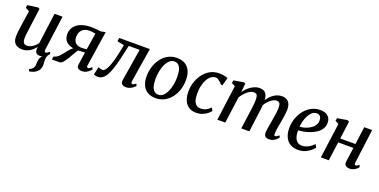

<svg xmlns="http://www.w3.org/2000/svg" viewBox="-19 -1393 4854 2461"><g transform="rotate(20 2407.5 -162.0)"><path d="M367.5 243.5 359.5 214.5Q382 205 395.2 194.2Q408.5 183.5 416 166.5Q425 148.5 424.5 123.8Q424 99 427.5 73.5Q430.5 44.5 446.5 24.5Q462.5 4.5 473.5 -10.5L538.5 -49Q521 -28.5 515 -6.8Q509 15 509.5 42Q509.5 55 511.2 70.8Q513 86.5 513 101Q513 133 501.5 159.8Q490 186.5 463 207Q444.5 221 421.8 230Q399 239 367.5 243.5ZM187 10Q153.5 10 124.5 -2Q95.5 -14 77.2 -42Q59 -70 58.5 -119.5Q58.5 -136.5 60 -157.5Q61.5 -178.5 64.2 -201.8Q67 -225 70.2 -248.5Q73.5 -272 77 -294L105 -479.5L51 -509L57.5 -547L199.5 -566L221 -555L186 -290Q184 -268.5 181 -247.8Q178 -227 175.2 -207.5Q172.5 -188 171 -170Q169.5 -152 169.5 -136.5Q169.5 -105 177 -87.5Q184.5 -70 198.5 -63Q212.5 -56 232.5 -56Q257.5 -56 282.8 -68.5Q308 -81 330 -100.5Q352 -120 368 -141L424 -562H533L469.5 -92Q467 -73 471.8 -64.2Q476.5 -55.5 485 -55.5Q494.5 -55.5 505.8 -62Q517 -68.5 535 -84.5L548 -57.5Q543.5 -50 527.2 -33.8Q511 -17.5 485.5 -4Q460 9.5 428 9.5Q395.5 9.5 379.8 -7Q364 -23.5 364.5 -51Q364.5 -53 364.5 -57Q364.5 -61 365 -66Q365.5 -71 366.2 -76.5Q367 -82 367.5 -86.5L366 -87.5Q351.5 -69.5 333.5 -52.2Q315.5 -35 293.2 -21Q271 -7 244.5 1.5Q218 10 187 10Z M1112.5 -85 1125.5 -57.5Q1121.5 -50.5 1104.5 -34.2Q1087.5 -18 1061.2 -4.2Q1035 9.5 1001.5 9.5Q969 9.5 950.8 -6Q932.5 -21.5 934 -48L960.5 -229Q949 -228 932 -227.2Q915 -226.5 898.2 -225.5Q881.5 -224.5 869.5 -223.5Q857.5 -210 845 -189.2Q832.5 -168.5 818.8 -143.5Q805 -118.5 788.5 -92Q766 -54.5 742.8 -27.2Q719.5 0 696 0H591.5L597.5 -40.5L617.5 -48.5Q639.5 -55.5 659.5 -73.5Q679.5 -91.5 698.5 -115.2Q717.5 -139 736.5 -163.5Q755.5 -188 775.8 -208.2Q796 -228.5 818 -239.5L836.5 -225.5Q786 -228.5 752.8 -241.5Q719.5 -254.5 700.5 -274.8Q681.5 -295 673.5 -320.2Q665.5 -345.5 665.5 -373.5Q665.5 -430.5 696.5 -473Q727.5 -515.5 785 -539Q842.5 -562.5 921 -562.5Q936 -562.5 959.5 -561.2Q983 -560 1009.5 -558Q1036 -556 1059 -552.5L1120.5 -565.5L1046.5 -78.5Q1044.5 -66 1051.2 -60.8Q1058 -55.5 1063.5 -55.5Q1073 -55.5 1085 -62.8Q1097 -70 1112.5 -85ZM967 -276 1003 -502Q996.5 -503 981.8 -505.8Q967 -508.5 950.2 -510.2Q933.5 -512 920.5 -512Q884 -512 853.2 -498.2Q822.5 -484.5 804 -454.2Q785.5 -424 785.5 -374Q785.5 -328 813.8 -299.2Q842 -270.5 896.5 -270.5Q907 -270.5 921.5 -271.5Q936 -272.5 948.8 -273.8Q961.5 -275 967 -276Z M1652 -91Q1649 -70.5 1654.8 -63Q1660.5 -55.5 1667.5 -55.5Q1676 -55.5 1687.5 -61Q1699 -66.5 1715 -79.5L1728 -52.5Q1721.5 -43 1703.2 -28Q1685 -13 1659.2 -1.5Q1633.5 10 1604.5 10Q1569.5 10 1549.5 -7.5Q1529.5 -25 1535.5 -62L1606.5 -500.5H1458.5Q1436.5 -393 1416.2 -310.5Q1396 -228 1375.8 -168.2Q1355.5 -108.5 1333.5 -70Q1312.5 -33 1284 -12.5Q1255.5 8 1218.5 8Q1203 8 1185 3.5Q1167 -1 1163.5 -4L1188 -112Q1191.5 -110 1201.2 -106.2Q1211 -102.5 1223.5 -99.2Q1236 -96 1247.5 -96Q1263 -96 1276.8 -110.8Q1290.5 -125.5 1303.5 -150.2Q1316.5 -175 1328 -206.8Q1339.5 -238.5 1349 -272.5Q1361 -316.5 1370.5 -359.8Q1380 -403 1386.5 -437.2Q1393 -471.5 1395.5 -488.5L1301.5 -507L1309 -554.5H1726.5Z M2095 -567.5Q2160 -567.5 2205 -541Q2250 -514.5 2273.8 -463.8Q2297.5 -413 2297.5 -340Q2298 -271.5 2277.8 -208.2Q2257.5 -145 2219.5 -95.5Q2181.5 -46 2128 -17.2Q2074.5 11.5 2008.5 11.5Q1944.5 11.5 1899.2 -14.5Q1854 -40.5 1830.2 -90.8Q1806.5 -141 1806 -213Q1806 -282.5 1826 -346.2Q1846 -410 1884 -460Q1922 -510 1975.2 -538.8Q2028.5 -567.5 2095 -567.5ZM2078.5 -513.5Q2046.5 -513.5 2021.8 -495.2Q1997 -477 1978.8 -446.5Q1960.5 -416 1948.5 -377.8Q1936.5 -339.5 1930.8 -298.5Q1925 -257.5 1925 -219.5Q1925.5 -157.5 1937.5 -118.2Q1949.5 -79 1972.5 -60.5Q1995.5 -42 2027 -42Q2058 -42 2082.5 -60Q2107 -78 2125.2 -108.8Q2143.5 -139.5 2155.2 -177.8Q2167 -216 2173 -256.8Q2179 -297.5 2178.5 -336Q2178.5 -398 2166.8 -437Q2155 -476 2133 -494.8Q2111 -513.5 2078.5 -513.5Z M2557.5 10Q2473.5 10 2425 -48.5Q2376.5 -107 2376 -213.5Q2375.5 -272.5 2394.2 -334.5Q2413 -396.5 2450.2 -449.2Q2487.5 -502 2543.5 -534.5Q2599.5 -567 2673.5 -567Q2701.5 -567 2734 -561.5Q2766.5 -556 2788.5 -545.5L2759 -435.5L2738 -440Q2725.5 -453.5 2710 -467.8Q2694.5 -482 2678.8 -492Q2663 -502 2649 -502Q2615.5 -502 2586.5 -481.8Q2557.5 -461.5 2536 -424Q2514.5 -386.5 2502.5 -335.2Q2490.5 -284 2491.5 -222Q2492 -167 2504.2 -131.2Q2516.5 -95.5 2539.5 -78.2Q2562.5 -61 2595.5 -61Q2626 -61 2649.2 -69Q2672.5 -77 2692 -91Q2711.5 -105 2730 -122.5L2751.5 -83Q2739 -66 2712.8 -44Q2686.5 -22 2647.8 -6Q2609 10 2557.5 10Z M3027 -556.5 3015.5 -438.5Q3034 -464.5 3057.5 -488Q3081 -511.5 3108 -529.2Q3135 -547 3163.8 -557Q3192.5 -567 3222 -567Q3258.5 -567 3282.8 -553Q3307 -539 3319.8 -508.2Q3332.5 -477.5 3333.5 -427.5Q3333.5 -422 3333.5 -415.8Q3333.5 -409.5 3333 -403.2Q3332.5 -397 3332 -390L3315 -412.5Q3332.5 -446 3355.5 -474.2Q3378.5 -502.5 3406 -523.5Q3433.5 -544.5 3464.5 -555.8Q3495.5 -567 3528.5 -567Q3581 -567 3614.5 -534Q3648 -501 3648 -421.5Q3648 -402 3644 -371.5Q3640 -341 3634.8 -308Q3629.5 -275 3624 -247Q3619.5 -221.5 3614.5 -193Q3609.5 -164.5 3605.8 -136.8Q3602 -109 3601 -87Q3600.5 -70 3604.2 -62.8Q3608 -55.5 3615.5 -55.5Q3626 -55.5 3637.2 -62Q3648.5 -68.5 3666.5 -84L3679 -57.5Q3674 -50.5 3657.8 -34.2Q3641.5 -18 3615.8 -4Q3590 10 3556 10Q3528.5 10 3513 1.2Q3497.5 -7.5 3491.8 -22.8Q3486 -38 3486 -57Q3486.5 -77 3490.8 -104.8Q3495 -132.5 3500.5 -163Q3506 -193.5 3510.5 -222Q3515 -249 3520.5 -282.2Q3526 -315.5 3530.2 -349Q3534.5 -382.5 3534 -412Q3534 -458 3520.8 -474Q3507.5 -490 3480 -490Q3459.5 -490 3436.5 -478.5Q3413.5 -467 3390.8 -446.2Q3368 -425.5 3348 -398.2Q3328 -371 3314 -338.5L3333.5 -403Q3333 -379.5 3330.2 -352.2Q3327.5 -325 3324.2 -297.8Q3321 -270.5 3317.5 -246.5L3285.5 0H3175L3205.5 -220Q3209.5 -248 3214.2 -281.5Q3219 -315 3222 -348.5Q3225 -382 3225 -410.5Q3224 -459 3211.2 -474.8Q3198.5 -490.5 3166.5 -490.5Q3148.5 -490.5 3127 -480.5Q3105.5 -470.5 3083.8 -452.5Q3062 -434.5 3042 -411Q3022 -387.5 3006 -361.5L2957 0H2848.5L2913 -480.5L2863 -506L2870.5 -544L3005.5 -567Z M4162 -97.5Q4148.5 -77 4118.8 -51.8Q4089 -26.5 4046.2 -8Q4003.5 10.5 3950 10.5Q3895.5 10.5 3857 -8.5Q3818.5 -27.5 3795 -59.5Q3771.5 -91.5 3761 -131.2Q3750.5 -171 3750.5 -212.5Q3751.5 -285.5 3774 -350Q3796.5 -414.5 3836.8 -463.5Q3877 -512.5 3930.5 -540.5Q3984 -568.5 4046.5 -568.5Q4096.5 -568.5 4128.2 -552.5Q4160 -536.5 4175.5 -508.8Q4191 -481 4191.5 -446.5Q4192 -399.5 4169.5 -363.5Q4147 -327.5 4110 -302Q4073 -276.5 4029.2 -260Q3985.5 -243.5 3943 -235.2Q3900.5 -227 3868.5 -226.5Q3867 -194 3872.2 -163.8Q3877.5 -133.5 3890.2 -109.5Q3903 -85.5 3924.8 -71.5Q3946.5 -57.5 3977 -57.5Q4009 -57.5 4037.8 -67.8Q4066.5 -78 4092 -96Q4117.5 -114 4138.5 -137.5ZM4021.5 -513Q3986 -513 3959 -490.5Q3932 -468 3913 -432Q3894 -396 3883.2 -354.8Q3872.5 -313.5 3869.5 -276Q3895.5 -277 3925.2 -284.5Q3955 -292 3983 -305.2Q4011 -318.5 4034.2 -337.8Q4057.5 -357 4071 -382Q4084.5 -407 4083.5 -437.5Q4083 -475 4066.8 -494Q4050.5 -513 4021.5 -513Z M4699 -91Q4697 -72.5 4701.5 -64Q4706 -55.5 4713.5 -55.5Q4722 -55.5 4732.2 -60.8Q4742.5 -66 4758.5 -79.5L4771.5 -52.5Q4767 -45.5 4751.8 -30.2Q4736.5 -15 4712.2 -2.5Q4688 10 4657.5 10Q4633.5 10 4616 2.5Q4598.5 -5 4589.8 -20.2Q4581 -35.5 4584 -57.5L4611.5 -256.5H4404L4369 0H4261L4325.5 -479.5L4277 -505L4284.5 -543L4418.5 -566L4443.5 -553.5L4411.5 -312.5H4619L4651 -553.5H4759Z"/></g></svg>

Font: Merriweather 20pt Medium
Style: Italic
Weight: 500
Italic angle: -7.8°
Version: Version 2.101